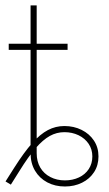

<svg xmlns="http://www.w3.org/2000/svg" viewBox="-32 -676 399 704"><path d="M80.1 -656.2H102.5V-192.4H80.1ZM0 -515.6H215.8V-493.2H0ZM80.1 -114.3V-221.7H102.5V-114.3Q102.5 -84 115.7 -61.5Q128.9 -39.1 152.6 -26.9Q176.3 -14.6 206.1 -14.6Q234.4 -14.6 257.3 -25.4Q280.3 -36.1 293.5 -56.2Q306.6 -76.2 306.6 -102.5Q306.6 -128.4 293 -148.7Q279.3 -168.9 255.9 -180.2Q232.4 -191.4 204.1 -191.4Q175.8 -191.4 150.6 -177.5Q125.5 -163.6 98.6 -132.6Q71.8 -101.6 39.1 -48.8L7.8 1L-11.7 -10.7L20.5 -61.5Q56.2 -117.7 85.7 -150.9Q115.2 -184.1 143.6 -199Q171.9 -213.9 204.1 -213.9Q238.8 -213.9 267.3 -199.7Q295.9 -185.5 312.5 -160.4Q329.1 -135.3 329.1 -102.5Q329.1 -69.8 313 -44.9Q296.9 -20 268.8 -6.1Q240.7 7.8 206.1 7.8Q169.9 7.8 141.4 -7.3Q112.8 -22.5 96.4 -50Q80.1 -77.6 80.1 -114.3Z"/></svg>

Font: Intratopia Thin
Style: Regular
Weight: 100
Designer: Rasmus Andersson
Foundry: rsms
Version: Version 3.000;Glyphs 3.2.3 (3260)